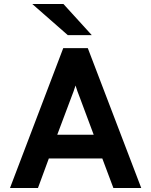

<svg xmlns="http://www.w3.org/2000/svg" viewBox="-20 -941 757 961"><path d="M30 0 296.5 -700H419.5L687 0H547.5L492 -148H224.5L170 0ZM266.5 -266.5H449L379 -454Q374 -466.5 367.8 -483.5Q361.5 -500.5 358 -513Q354.5 -500.5 348.2 -483.5Q342 -466.5 337 -454ZM319.5 -765 141.5 -921H297.5L439.5 -765Z"/></svg>

Font: Overpass
Style: Bold
Weight: 700
Designer: Delve Withrington, Dave Bailey, Thomas Jockin
Foundry: Delve Fonts LLC
Version: Version 4.000; ttfautohint (v1.8.3)